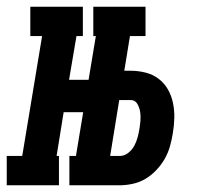

<svg xmlns="http://www.w3.org/2000/svg" viewBox="-68 -550 588 570"><path d="M209 -443V-530H364V-443ZM-48 0V-87H-2L57 -443H22V-530H178V-443H159L137 -313H246L230 -217H121L100 -87H107V0ZM138 0V-87H294V0ZM143 0 231 -530H332L301 -340H320Q342 -340 364 -334.5Q386 -329 403 -316Q420 -303 430.5 -284.5Q441 -266 445.5 -244.5Q450 -223 449.5 -200Q449 -177 445 -154Q442 -135 436.5 -115.5Q431 -96 421 -78.5Q411 -61 396.5 -45.5Q382 -30 364.5 -19.5Q347 -9 327 -4.5Q307 0 288 0ZM259 -87H288Q301 -87 312.5 -96Q324 -105 330.5 -117Q337 -129 340.5 -142Q344 -155 346 -168Q348 -180 349 -193Q350 -206 348 -218.5Q346 -231 339.5 -242Q333 -253 320 -253H286Z"/></svg>

Font: Iosevka Slab Oblique
Style: Bold
Weight: 700
Italic angle: -9°
Monospace: yes
Designer: Belleve Invis
Foundry: Belleve Invis
Version: Version 11.1.1; ttfautohint (v1.8.3)